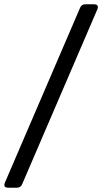

<svg xmlns="http://www.w3.org/2000/svg" viewBox="-27 -776 476 894"><path d="M12 98Q-14 98 -4 74L346 -740Q353 -756 370 -756H410Q436 -756 426 -732L76 82Q69 98 52 98Z"/></svg>

Font: Pitagon Sans Medium
Style: Regular
Weight: 500
Designer: Travis Tran
Foundry: Pitagon
Version: Version 1.001; ttfautohint (v1.8.4.7-5d5b);gftools[0.9.26]